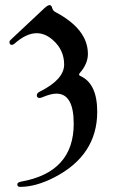

<svg xmlns="http://www.w3.org/2000/svg" viewBox="-20 -543 454 754"><path d="M17.1 -378.4Q17.1 -382.3 22.5 -387.2L154.8 -511.2Q167.5 -522.9 174.8 -522.9Q182.1 -522.9 184.8 -512Q187.5 -501 197.8 -495.6Q325.2 -428.2 325.2 -331.1Q325.2 -293 293.9 -256.8Q290.5 -253.4 290.5 -250.2Q290.5 -247.1 295.4 -244.6Q361.8 -215.3 361.8 -104Q361.8 66.9 192.9 153.8Q120.6 190.9 58.6 190.9Q47.9 190.9 47.9 180.7Q47.9 172.9 64.5 169.9Q269.5 132.8 269.5 -57.1Q269.5 -175.3 201.7 -175.3Q179.7 -175.3 146.5 -161.1Q139.6 -158.2 135.3 -158.2Q124.5 -158.2 124.5 -169.4Q124.5 -177.2 136.2 -183.1Q231.9 -231 231.9 -289.6Q231.9 -348.1 185.5 -387.7Q156.2 -412.6 124 -412.6Q83 -412.6 37.1 -371.6Q31.2 -366.7 26.9 -366.7Q17.1 -366.7 17.1 -378.4Z"/></svg>

Font: UnifrakturMaguntia
Style: Book
Weight: 400
Designer: j. 'mach' wust, Gerrit Ansmann, Georg Duffner, based on a font by Peter Wiegel, original typeface by Carl Albert Fahrenw
Version: Version 2017-03-19